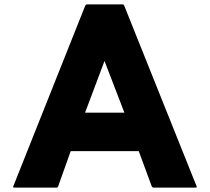

<svg xmlns="http://www.w3.org/2000/svg" viewBox="-20 -842 951 869"><path d="M538 -822H371L366 -817L39 4L42 7H239L243 2L300 -158H608L667 2L672 7H868L871 4L542 -817ZM365 -332 453 -566 543 -332Z"/></svg>

Font: Hussar Woodtype
Style: Bd
Weight: 900
Foundry: Cannot Into Space Fonts
Version: Version 1.07